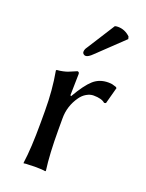

<svg xmlns="http://www.w3.org/2000/svg" viewBox="-131 -739 616 808"><g transform="rotate(20 177.5 -335.0)"><path d="M168.9 -331.1Q203.6 -391.1 230.7 -415Q257.8 -439 296.9 -439Q303.7 -439 308.3 -438.5Q313 -438 314.9 -437.5Q316.9 -437 323 -435.1Q329.1 -433.1 333 -432.1L336.9 -428.2L316.9 -354L309.1 -352.1Q293.9 -366.2 256.8 -366.2Q242.2 -366.2 226.3 -357.2Q210.4 -348.1 199.2 -332Q167 -286.6 167 -231.9V-180.2Q167 -71.3 176.8 0L174.8 2.9Q161.1 0 127 0Q111.3 0 99.1 1Q86.9 1 82.5 2L78.1 2.9L77.1 0Q86.9 -67.9 86.9 -180.2V-234.9Q86.9 -328.1 71.8 -411.1L74.2 -414.1Q88.9 -415 101.8 -418Q114.7 -420.9 121.8 -423.6Q128.9 -426.3 140.9 -431.6Q152.8 -437 158.2 -439Q167 -439 167 -429.2L165 -334ZM241.2 -670.9Q247.1 -672.9 254.9 -672.9Q286.1 -672.9 310.1 -649.9L313 -639.2L198.2 -529.8Q179.7 -511.2 168 -511.2Q162.6 -511.2 158.2 -515.1Q153.8 -519 153.8 -523.9Q153.8 -525.9 154.1 -527.8Q154.3 -529.8 154.5 -531Q154.8 -532.2 155.5 -534.2Q156.2 -536.1 156.5 -537.1Q156.7 -538.1 158.2 -540.5Q159.7 -543 160.2 -543.7Q160.6 -544.4 162.8 -547.6Q165 -550.8 165.5 -551.8Z"/></g></svg>

Font: Linux Biolinum
Style: Regular
Weight: 400
Designer: Philipp H. Poll
Foundry: Philipp H. Poll
Version: Version 0.6.4